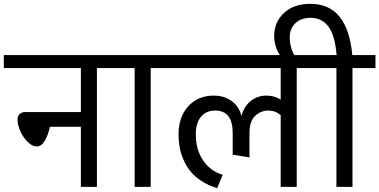

<svg xmlns="http://www.w3.org/2000/svg" viewBox="-40 -977 1983 1004"><path d="M586.9 -689V-621.1H466.8V0H382.8V-314H221.2Q210.9 -268.6 193.4 -239.7Q175.8 -210.9 151.9 -210.9Q129.9 -210.9 106 -233.9Q82 -256.8 66.9 -289.6Q51.8 -322.3 51.8 -350.1Q51.8 -370.1 62.7 -380.6Q73.7 -391.1 92.8 -391.1H382.8V-621.1H-20V-689Z M867.7 -689V-621.1H748V0H664.1V-621.1H546.9V-689Z M1631.8 -689V-621.1H1511.7V0H1427.7V-375Q1399.9 -398.9 1362.8 -398.9Q1323.7 -398.9 1294.2 -370.8Q1264.6 -342.8 1264.6 -282.2V-153.8L1176.8 -168V-282.2Q1176.8 -398.9 1085.4 -398.9Q1037.6 -398.9 1010.7 -366.2Q983.9 -333.5 983.9 -273.9Q983.9 -195.3 1021.5 -138.9Q1059.1 -82.5 1124.5 -63L1095.7 6.8Q1049.8 -6.8 1013.9 -30.3Q978 -53.7 955.8 -81.3Q933.6 -108.9 919.2 -142.6Q904.8 -176.3 899.2 -208Q893.6 -239.7 893.6 -273.9Q893.6 -365.2 944.3 -421.1Q995.1 -477.1 1077.6 -477.1Q1131.8 -477.1 1170.9 -449Q1210 -420.9 1222.7 -370.1Q1235.8 -420.9 1271.2 -449Q1306.6 -477.1 1353.5 -477.1Q1394.5 -477.1 1427.7 -456.1V-621.1H827.6V-689Z M1923.3 -689V-621.1H1803.2V0H1719.2V-621.1H1602.5V-689H1720.2Q1711.4 -793.9 1676.8 -838.9Q1642.1 -883.8 1584.5 -883.8Q1534.2 -883.8 1504.6 -855.7Q1475.1 -827.6 1475.1 -783.2Q1475.1 -726.1 1504.4 -679.2L1445.3 -661.1Q1422.9 -683.1 1408.2 -717.3Q1393.6 -751.5 1393.6 -789.1Q1393.6 -860.8 1444.6 -908.9Q1495.6 -957 1583.5 -957Q1777.8 -957 1802.2 -689Z"/></svg>

Font: FiraGO
Style: Regular
Weight: 400
Designer: bBox Type
Foundry: bBox Type GmbH
Version: Version 1.001;PS 001.001;hotconv 1.0.88;makeotf.lib2.5.64775